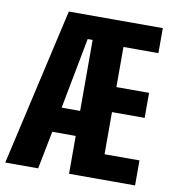

<svg xmlns="http://www.w3.org/2000/svg" viewBox="-83 -768 762 839"><g transform="rotate(10 298.0 -349.0)"><path d="M279 -168H175L142 0H-4L155 -698H572V-587H417V-409H562V-298H417V-111H572V0H279ZM257 -594 197 -279H279V-594Z"/></g></svg>

Font: Lilex Nerd Font
Style: Bold
Weight: 700
Designer: Mike Abbink, Paul van der Laan, Pieter van Rosmalen, Mikhael Khrustik
Foundry: Mikhael Khrustik
Version: Version 2.400; ttfautohint (v1.8.4.7-5d5b);Nerd Fonts 3.3.0